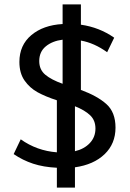

<svg xmlns="http://www.w3.org/2000/svg" viewBox="-20 -774 588 871"><path d="M320 -15V77H238V-13Q177 -16 130 -31.5Q83 -47 42 -75L74 -142Q147 -90 238 -83V-319Q186 -336 150.5 -355.5Q115 -375 91.5 -408.5Q68 -442 68 -493Q68 -569 122 -614.5Q176 -660 264 -665V-754H347V-662Q431 -650 498 -603L466 -537Q408 -579 347 -590V-366Q421 -339 462.5 -302Q504 -265 504 -195Q504 -122 454.5 -74.5Q405 -27 320 -15ZM264 -394V-594Q217 -588 187.5 -563.5Q158 -539 158 -497Q158 -458 185.5 -435Q213 -412 264 -394ZM413 -191Q413 -228 389 -251Q365 -274 320 -292V-88Q362 -98 387.5 -125Q413 -152 413 -191Z"/></svg>

Font: Martel Sans
Style: Regular
Weight: 400
Designer: Dan Reynolds and Mathieu Réguer
Foundry: Dan Reynolds and Mathieu Réguer
Version: Version 1.002; ttfautohint (v1.1) -l 5 -r 5 -G 72 -x 0 -D la